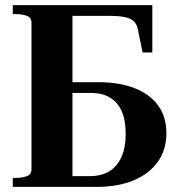

<svg xmlns="http://www.w3.org/2000/svg" viewBox="-20 -730 710 750"><path d="M30 -710H575V-525H537L518 -617Q514 -637 501.5 -648Q489 -659 466 -663.5Q443 -668 407 -668H263V-42H331Q376 -42 407 -61Q438 -80 454.5 -117Q471 -154 471 -207Q471 -261 455 -296.5Q439 -332 408.5 -349.5Q378 -367 335 -367H226V-409H363Q446 -409 506 -385.5Q566 -362 598 -317.5Q630 -273 630 -210Q630 -145 596.5 -98Q563 -51 502 -25.5Q441 0 358 0H30V-35H38Q65 -35 84 -41.5Q103 -48 103 -70V-640Q103 -662 84 -668.5Q65 -675 38 -675H30Z"/></svg>

Font: Roboto Serif 144pt SemiBold
Style: Regular
Weight: 600
Version: Version 1.008